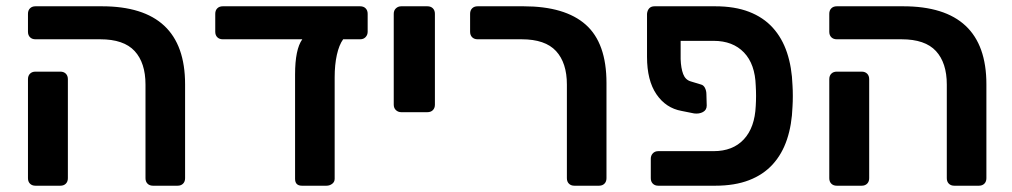

<svg xmlns="http://www.w3.org/2000/svg" viewBox="-20 -591 3222 611"><path d="M467 0Q456 0 449.5 -6.5Q443 -13 443 -24V-322Q443 -391 408.5 -428.5Q374 -466 299 -466H93Q82 -466 75.5 -472.5Q69 -479 69 -490V-547Q69 -558 75.5 -564.5Q82 -571 93 -571H304Q569 -571 569 -323V-24Q569 -13 562.5 -6.5Q556 0 545 0ZM93 0Q82 0 75.5 -6.5Q69 -13 69 -24V-339Q69 -350 75.5 -356.5Q82 -363 93 -363H172Q183 -363 189.5 -356.5Q196 -350 196 -339V-24Q196 -13 189.5 -6.5Q183 0 172 0Z M941 0Q919 0 919 -22V-354Q919 -434 942 -466H689Q678 -466 671.5 -472.5Q665 -479 665 -490V-547Q665 -558 671.5 -564.5Q678 -571 689 -571H1126Q1137 -571 1143.5 -564.5Q1150 -558 1150 -547V-490Q1150 -480 1143.5 -473Q1137 -466 1126 -466H1072Q1059 -448 1052 -416.5Q1045 -385 1045 -345V-22Q1045 -12 1037 -6Q1029 0 1019 0Z M1257 -234Q1247 -234 1240 -240.5Q1233 -247 1233 -258V-547Q1233 -558 1240 -564.5Q1247 -571 1257 -571H1340Q1351 -571 1357.5 -564.5Q1364 -558 1364 -547V-258Q1364 -247 1357.5 -240.5Q1351 -234 1340 -234Z M1808 0Q1797 0 1790.5 -6.5Q1784 -13 1784 -24V-322Q1784 -391 1749.5 -428.5Q1715 -466 1640 -466H1500Q1489 -466 1482.5 -472.5Q1476 -479 1476 -490V-547Q1476 -558 1482.5 -564.5Q1489 -571 1500 -571H1646Q1778 -571 1844 -512.5Q1910 -454 1910 -327V-24Q1910 -13 1903.5 -6.5Q1897 0 1886 0Z M2146 -461V-403Q2147 -374 2154 -355.5Q2161 -337 2178 -332L2211 -322Q2219 -320 2223.5 -311Q2228 -302 2228 -291L2229 -255Q2229 -241 2217 -234.5Q2205 -228 2189 -230L2149 -238Q2099 -247 2069 -291Q2039 -335 2039 -410V-547Q2040 -558 2046 -564.5Q2052 -571 2063 -571H2256Q2318 -571 2363.5 -553.5Q2409 -536 2439 -503Q2469 -470 2484.5 -423.5Q2500 -377 2502 -319Q2503 -304 2503 -285.5Q2503 -267 2502 -252Q2500 -194 2484.5 -147.5Q2469 -101 2439 -68Q2409 -35 2363.5 -17.5Q2318 0 2256 0H2075Q2064 0 2057.5 -6.5Q2051 -13 2051 -24V-86Q2051 -96 2057.5 -103Q2064 -110 2075 -110H2251Q2312 -110 2347 -147.5Q2382 -185 2385 -254Q2387 -286 2385 -318Q2383 -387 2347.5 -424Q2312 -461 2251 -461Z M3017 0Q3006 0 2999.5 -6.5Q2993 -13 2993 -24V-322Q2993 -391 2958.5 -428.5Q2924 -466 2849 -466H2643Q2632 -466 2625.5 -472.5Q2619 -479 2619 -490V-547Q2619 -558 2625.5 -564.5Q2632 -571 2643 -571H2854Q3119 -571 3119 -323V-24Q3119 -13 3112.5 -6.5Q3106 0 3095 0ZM2643 0Q2632 0 2625.5 -6.5Q2619 -13 2619 -24V-339Q2619 -350 2625.5 -356.5Q2632 -363 2643 -363H2722Q2733 -363 2739.5 -356.5Q2746 -350 2746 -339V-24Q2746 -13 2739.5 -6.5Q2733 0 2722 0Z"/></svg>

Font: Fz Rubik Med
Style: Regular
Weight: 500
Designer: Hubert and Fischer
Foundry: Hubert and Fischer
Version: Vit hóa bi FontZin.com